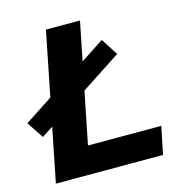

<svg xmlns="http://www.w3.org/2000/svg" viewBox="-117 -794 839 888"><g transform="rotate(-15 302.0 -350.0)"><path d="M182 -700H345L231 -132H582L555 0H42ZM-13 -304 419 -587 471 -506 40 -224Z"/></g></svg>

Font: Montserrat Alternates
Style: Bold Italic
Weight: 700
Italic angle: -11.3°
Designer: Julieta Ulanovsky
Foundry: Julieta Ulanovsky
Version: Version 7.200